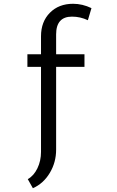

<svg xmlns="http://www.w3.org/2000/svg" viewBox="-20 -769 620 1016"><path d="M154 227 127 179Q159 161 178 121.5Q197 82 197 35V-415H125V-482H197V-577Q197 -654 244 -701.5Q291 -749 367 -749Q416 -749 464 -726L445 -662Q405 -681 361 -681Q277 -681 277 -587V-482H427V-415H277V23Q277 90 243.5 146Q210 202 154 227Z"/></svg>

Font: Cantarell
Style: Regular
Weight: 400
Designer: Dave Crossland, Nikolaus Waxweiler, Florian Fecher, Jacques Le Bailly, Eben Sorkin, Alexei Vanyashin, Alexios Zavras, Em
Version: Version 0.303